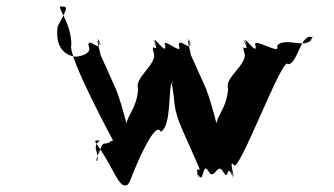

<svg xmlns="http://www.w3.org/2000/svg" viewBox="-20 -559 1026 589"><path d="M400 -56C414 -88 459 -187 473 -155C508 -170 495 -302 509 -309C523 -277 492 -341 506 -309C520 -238 507 -234 542 -155C556 -123 572 -88 586 -56C604 -16 575 -60 588 -23C599 10 573 -52 590 -21C605 7 601 -67 620 -33C637 -3 647 -63 664 -33C683 1 674 -59 691 -23C705 9 680 -56 694 -24C705 4 679 -78 697 -53C711 -21 849 -394 863 -362C894 -361 902 -462 940 -444C954 -412 924 -479 938 -447C930 -401 852 -450 830 -418C844 -386 750 -450 764 -418C770 -386 724 -456 734 -430C748 -398 717 -460 731 -428C749 -390 717 -435 730 -396C741 -363 666 -319 680 -287C673 -208 630 -204 644 -134C658 -102 633 -166 647 -134C661 -140 618 -273 612 -287L563 -396C573 -372 547 -455 562 -428C578 -397 549 -463 560 -430C573 -393 524 -450 529 -418C543 -386 473 -450 487 -418C492 -386 446 -457 456 -430C470 -398 440 -460 454 -428C471 -390 439 -435 452 -396C463 -363 390 -319 404 -287C398 -208 354 -204 368 -134C382 -102 357 -166 371 -134C385 -140 342 -273 335 -287L286 -396C296 -371 269 -456 284 -428C301 -398 271 -463 282 -430C295 -393 246 -450 252 -418C266 -386 202 -385 216 -385C194 -385 146 -401 157 -478C190 -540 189 -539 164 -539C162 -525 197 -488 199 -423C184 -389 335 -113 335 -113C324 -140 325 -123 307 -119C292 -119 295 -117 280 -83C268 -54 287 -61 276 -94C264 -129 303 -128 278 -128C262 -128 280 -120 317 -52C350 10 354 10 368 10C379 4 382 -16 400 -56Z"/></svg>

Font: Hussar Przerywany
Style: Regular
Weight: 400
Foundry: Cannot Into Space Fonts
Version: Version 0.982